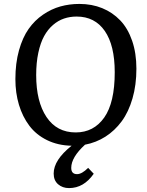

<svg xmlns="http://www.w3.org/2000/svg" viewBox="-20 -735 757 987"><path d="M417 8.8Q346.2 73.7 346.2 127.9Q346.2 160.2 376 160.2Q400.9 160.2 433.1 127.9L461.9 158.2Q410.6 231.9 335 231.9Q301.3 231.9 278.6 212.2Q255.9 192.4 255.9 157.2Q255.9 87.4 348.1 14.2Q277.8 12.7 221.9 -14.6Q166 -42 130.9 -88.6Q95.7 -135.3 77.4 -196.3Q59.1 -257.3 59.1 -328.1Q59.1 -410.2 77.6 -476.3Q96.2 -542.5 127.2 -586.4Q158.2 -630.4 201.2 -659.7Q244.1 -689 290.5 -701.9Q336.9 -714.8 388.2 -714.8Q452.1 -714.8 505.4 -693.1Q558.6 -671.4 597.9 -630.4Q637.2 -589.4 659.2 -525.6Q681.2 -461.9 681.2 -381.8Q681.2 -298.3 661.1 -229Q641.1 -159.7 605.5 -111.3Q569.8 -63 522 -32.5Q474.1 -2 417 8.8ZM166 -349.1Q166 -212.9 219 -133.5Q272 -54.2 369.1 -54.2Q461.9 -54.2 515.9 -130.9Q569.8 -207.5 569.8 -363.8Q569.8 -502 518.6 -575.9Q467.3 -649.9 374 -649.9Q339.4 -649.9 309.1 -639.6Q278.8 -629.4 252.2 -606.4Q225.6 -583.5 206.8 -549.3Q188 -515.1 177 -463.9Q166 -412.6 166 -349.1Z"/></svg>

Font: Literata Book Medium
Style: Italic
Weight: 500
Italic angle: -3°
Designer: Latin by Veronika Burian and Jose Scaglione. Greek by Irene Vlachou. Cyrillic by Vera Evstafieva
Foundry: TypeTogether
Version: Version 1.003;PS 001.003;hotconv 1.0.88;makeotf.lib2.5.64775